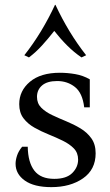

<svg xmlns="http://www.w3.org/2000/svg" viewBox="-20 -754 451 789"><path d="M191 15Q120 15 82 -12Q44 -39 44 -81Q44 -96 50 -114.5Q56 -133 71 -151H94Q95 -87 121 -53Q147 -19 203 -19Q253 -19 277 -43Q301 -67 301 -98Q301 -126 283.5 -144Q266 -162 238.5 -175.5Q211 -189 180 -201.5Q149 -214 121.5 -229.5Q94 -245 76.5 -268Q59 -291 59 -326Q59 -381 103 -418Q147 -455 226 -455Q257 -455 289 -449.5Q321 -444 349 -428V-313H326Q319 -372 288 -396.5Q257 -421 215 -421Q174 -421 153 -403Q132 -385 132 -356Q132 -329 149.5 -311.5Q167 -294 194.5 -281Q222 -268 252.5 -255.5Q283 -243 310.5 -226.5Q338 -210 355.5 -185.5Q373 -161 373 -124Q373 -57 321 -21Q269 15 191 15ZM315 -518Q284 -539 256 -567Q228 -595 203 -627Q178 -595 152.5 -567Q127 -539 99 -518L80 -527Q117 -574 148.5 -626Q180 -678 206 -734H208Q234 -678 265.5 -626Q297 -574 334 -527Z"/></svg>

Font: Bona Nova SC
Style: Regular
Weight: 400
Designer: Mateusz Machalski
Foundry: Capitalics
Version: Version 4.001; ttfautohint (v1.8.4.7-5d5b)